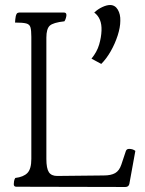

<svg xmlns="http://www.w3.org/2000/svg" viewBox="-20 -825 580 766"><path d="M480 -79 45 -80Q35 -80 35 -90Q35 -94 36 -101.5Q37 -109 41 -115Q74 -119 89.5 -135Q105 -151 105 -191V-678Q105 -704 101.5 -716Q98 -728 84.5 -731.5Q71 -735 40 -735Q40 -740 41 -748Q42 -756 43 -761Q46 -772 50.5 -773.5Q55 -775 56 -775H235Q245 -775 245 -765Q245 -761 243 -753.5Q241 -746 237 -740Q192 -735 178.5 -722.5Q165 -710 165 -675V-191Q165 -153 175 -138Q185 -123 208 -123L394 -125Q423 -125 439.5 -134.5Q456 -144 464 -168L482 -222Q485 -231 495 -231Q510 -231 520 -223L496 -91Q493 -79 480 -79ZM345 -591Q367 -618 375.5 -647Q384 -676 385 -703Q387 -752 356 -775Q371 -789 388.5 -797Q406 -805 419 -805Q439 -805 450 -786.5Q461 -768 460 -742Q460 -716 449.5 -683.5Q439 -651 422 -621Q405 -591 384 -570Z"/></svg>

Font: Gowun Batang
Style: Regular
Weight: 400
Designer: Yanghee Ryu
Foundry: Yanghee Ryu
Version: Version 2.000